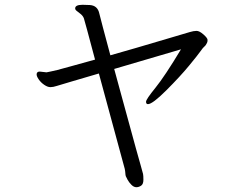

<svg xmlns="http://www.w3.org/2000/svg" viewBox="-20 -717 1040 802"><path d="M325 -697 355 -696Q388 -694 395 -660Q397 -650 410 -602Q423 -554 441 -486Q495 -501 549 -517Q603 -533 679.5 -555.5Q756 -578 772.5 -583Q789 -588 801 -588Q813 -588 830 -573Q847 -558 847 -550Q847 -542 844.5 -537.5Q842 -533 839.5 -529Q837 -525 832.5 -521.5Q828 -518 817.5 -503Q807 -488 770 -443Q733 -398 675 -340Q617 -282 598 -282Q590 -282 590 -292Q590 -302 629 -350Q668 -398 736 -511L457 -429Q472 -373 488.5 -313.5Q505 -254 520 -198.5Q535 -143 547.5 -98Q560 -53 568 -25Q576 3 577.5 9.5Q579 16 579 34Q579 52 569.5 58.5Q560 65 549.5 65Q539 65 529 55Q519 45 513 34Q507 23 505.5 19Q504 15 503.5 6Q503 -3 501 -12L393 -410Q329 -391 280.5 -377Q232 -363 217 -358Q202 -353 190.5 -353Q179 -353 165 -362.5Q151 -372 142 -385Q133 -398 133 -406Q133 -418 146 -418L173 -415H175Q184 -417 192.5 -418.5Q201 -420 219 -424.5Q237 -429 274 -439.5Q311 -450 377 -468Q334 -630 330.5 -640Q327 -650 317.5 -658Q308 -666 301 -671Q294 -676 294 -682Q294 -697 325 -697Z"/></svg>

Font: LXGW Bright GB
Style: Regular
Weight: 400
Designer: Christian Thalmann (Catharsis Fonts)
Foundry: LXGW / Christian Thalmann (Catharsis Fonts) / Fontworks Inc.
Version: Version 5.510